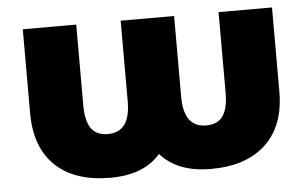

<svg xmlns="http://www.w3.org/2000/svg" viewBox="-44 -606 1091 680"><g transform="rotate(-5 501.5 -266.5)"><path d="M945 -542V-243Q945 -122 875.5 -56.5Q806 9 680 9Q562 9 501 -60Q442 9 323 9Q196 9 127.5 -56.5Q59 -122 59 -243V-542H249V-256Q249 -199 268 -172.5Q287 -146 327 -146Q367 -146 387 -173Q407 -200 407 -256V-542H597V-256Q597 -200 617 -173Q637 -146 677 -146Q717 -146 736 -172.5Q755 -199 755 -256V-542Z"/></g></svg>

Font: Montserrat Alternates ExtraBold
Style: Regular
Weight: 800
Designer: Julieta Ulanovsky
Foundry: Julieta Ulanovsky
Version: Version 7.200